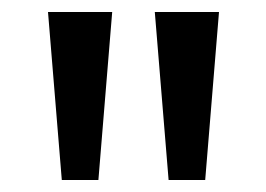

<svg xmlns="http://www.w3.org/2000/svg" viewBox="-20 -725 444 320"><path d="M83 -425 60 -705H167L144 -425ZM261 -425 238 -705H345L322 -425Z"/></svg>

Font: Nunito Sans 12pt Medium
Style: Regular
Weight: 500
Designer: Vernon Adams
Foundry: Vernon Adams
Version: Version 3.101;gftools[0.9.27]